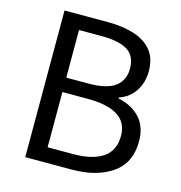

<svg xmlns="http://www.w3.org/2000/svg" viewBox="-108 -830 873 927"><g transform="rotate(15 328.5 -366.5)"><path d="M101 0V-733H318Q392 -733 449 -715Q506 -697 538 -658Q570 -619 570 -554Q570 -499 542.5 -456Q515 -413 463 -395V-390Q529 -377 570.5 -333.5Q612 -290 612 -215Q612 -107 534.5 -53.5Q457 0 334 0ZM193 -422H302Q397 -422 438 -454Q479 -486 479 -542Q479 -607 435.5 -633.5Q392 -660 306 -660H193ZM193 -74H321Q416 -74 468.5 -109Q521 -144 521 -218Q521 -286 469.5 -318Q418 -350 321 -350H193Z"/></g></svg>

Font: Gothic Nguyen
Style: Regular
Weight: 400
Designer: MORI Takayuki
Version: Version 1.220;July 21, 2023;FontCreator 14.0.0.2814 64-bit